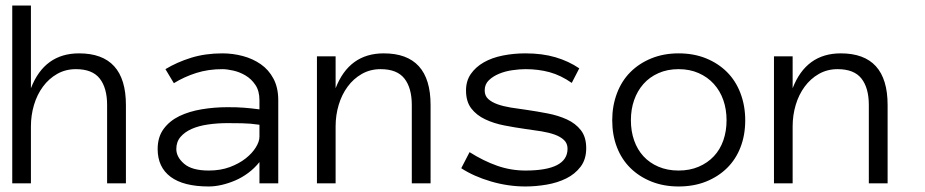

<svg xmlns="http://www.w3.org/2000/svg" viewBox="-20 -657 3315 688"><path d="M431.2 0H363.8V-280.8Q363.8 -341.8 337.4 -375.5Q311 -409.2 252 -409.2Q214.8 -409.2 184.8 -392.1Q154.8 -375 133.8 -346.4Q112.8 -317.9 101.8 -281Q90.8 -244.1 90.8 -204.1V0H23.9V-637.2H90.8V-340.8Q139.2 -465.8 263.2 -465.8Q431.2 -465.8 431.2 -280.8Z M544.9 -123Q544.9 -166 566.4 -195.1Q587.9 -224.1 622.8 -241Q657.7 -257.8 702.9 -265.4Q748 -272.9 794.9 -272.9Q813 -272.9 827.4 -272.5Q841.8 -272 854.7 -271Q867.7 -270 880.9 -268.6Q894 -267.1 909.7 -265.1V-297.9Q909.7 -331.1 895.3 -352.5Q880.9 -374 859.9 -386.5Q838.9 -398.9 815.9 -404.1Q793 -409.2 776.9 -409.2Q726.1 -409.2 683.1 -395.5Q640.1 -381.8 603 -358.9L572.8 -409.2Q613.8 -434.1 664.8 -450Q715.8 -465.8 776.9 -465.8Q814 -465.8 849.9 -456.3Q885.7 -446.8 914.3 -427Q942.9 -407.2 960 -375Q977.1 -342.8 977.1 -297.9V0H909.7V-76.2Q892.1 -54.2 869.9 -37.6Q847.7 -21 823.2 -10.5Q798.8 0 774.4 5.6Q750 11.2 728 11.2Q637.7 11.2 591.3 -23.4Q544.9 -58.1 544.9 -123ZM728 -45.9Q770 -45.9 803.5 -58.3Q836.9 -70.8 860.4 -89.4Q883.8 -107.9 896.7 -128.9Q909.7 -149.9 909.7 -167V-210Q877 -214.8 846.9 -215.3Q816.9 -215.8 794.9 -215.8Q758.8 -215.8 725.3 -210.9Q691.9 -206.1 667 -195.1Q642.1 -184.1 627 -166.5Q611.8 -148.9 611.8 -123Q611.8 -94.2 639.9 -70.1Q668 -45.9 728 -45.9Z M1522.9 0H1455.6V-280.8Q1455.6 -341.8 1429.2 -375.5Q1402.8 -409.2 1343.8 -409.2Q1306.6 -409.2 1276.6 -392.1Q1246.6 -375 1225.6 -346.4Q1204.6 -317.9 1193.6 -281Q1182.6 -244.1 1182.6 -204.1V0H1115.7V-455.1H1182.6V-340.8Q1231 -465.8 1355 -465.8Q1522.9 -465.8 1522.9 -280.8Z M2080.6 -126Q2080.6 -85.9 2060.5 -59.6Q2040.5 -33.2 2009 -17.6Q1977.5 -2 1938.7 4.6Q1899.9 11.2 1862.8 11.2Q1800.8 11.2 1739.3 -6.8Q1677.7 -24.9 1632.8 -54.2L1662.6 -111.8Q1712.9 -80.1 1761.7 -63Q1810.5 -45.9 1862.8 -45.9Q2013.7 -45.9 2013.7 -124Q2013.7 -143.1 2001.2 -155Q1988.8 -167 1967.8 -174.6Q1946.8 -182.1 1919.7 -186.5Q1892.6 -190.9 1862.8 -194.8Q1824.7 -200.2 1787.1 -207.5Q1749.5 -214.8 1718.5 -229.5Q1687.5 -244.1 1668.7 -268.6Q1649.9 -293 1649.9 -333Q1649.9 -367.2 1667.2 -392.1Q1684.6 -417 1713.6 -433.6Q1742.7 -450.2 1781.7 -458Q1820.8 -465.8 1862.8 -465.8Q1922.9 -465.8 1970.2 -451.9Q2017.6 -438 2055.7 -412.1L2028.8 -359.9Q1989.7 -387.2 1949.7 -398.2Q1909.7 -409.2 1862.8 -409.2Q1841.8 -409.2 1816.2 -405.5Q1790.5 -401.9 1768.6 -392.8Q1746.6 -383.8 1731.7 -369.4Q1716.8 -355 1716.8 -333Q1716.8 -314 1729.2 -302.5Q1741.7 -291 1762.7 -283.4Q1783.7 -275.9 1810.8 -271.5Q1837.9 -267.1 1867.7 -263.2Q1904.8 -257.8 1942.6 -250.5Q1980.5 -243.2 2011.5 -229Q2042.5 -214.8 2061.5 -190.4Q2080.6 -166 2080.6 -126Z M2650.4 -226.1Q2650.4 -172.9 2633.5 -129.4Q2616.7 -85.9 2585.2 -54.9Q2553.7 -23.9 2509.8 -6.3Q2465.8 11.2 2411.6 11.2Q2358.4 11.2 2314.5 -6.3Q2270.5 -23.9 2239 -54.9Q2207.5 -85.9 2190.7 -129.4Q2173.8 -172.9 2173.8 -226.1Q2173.8 -277.8 2190.7 -322.5Q2207.5 -367.2 2239 -398.7Q2270.5 -430.2 2314.5 -448Q2358.4 -465.8 2411.6 -465.8Q2465.8 -465.8 2509.8 -448Q2553.7 -430.2 2585.2 -398.7Q2616.7 -367.2 2633.5 -322.5Q2650.4 -277.8 2650.4 -226.1ZM2583.5 -226.1Q2583.5 -265.1 2572 -298.1Q2560.5 -331.1 2538.1 -356Q2515.6 -380.9 2483.6 -395Q2451.7 -409.2 2411.6 -409.2Q2371.6 -409.2 2339.6 -395Q2307.6 -380.9 2285.6 -356Q2263.7 -331.1 2252.2 -298.1Q2240.7 -265.1 2240.7 -226.1Q2240.7 -187 2252.2 -154.1Q2263.7 -121.1 2285.6 -97.2Q2307.6 -73.2 2339.6 -59.6Q2371.6 -45.9 2411.6 -45.9Q2451.7 -45.9 2483.6 -59.6Q2515.6 -73.2 2538.1 -97.2Q2560.5 -121.1 2572 -154.1Q2583.5 -187 2583.5 -226.1Z M3160.6 0H3093.3V-280.8Q3093.3 -341.8 3066.9 -375.5Q3040.5 -409.2 2981.4 -409.2Q2944.3 -409.2 2914.3 -392.1Q2884.3 -375 2863.3 -346.4Q2842.3 -317.9 2831.3 -281Q2820.3 -244.1 2820.3 -204.1V0H2753.4V-455.1H2820.3V-340.8Q2868.7 -465.8 2992.7 -465.8Q3160.6 -465.8 3160.6 -280.8Z"/></svg>

Font: Anonymous Pro
Style: Regular
Weight: 400
Monospace: yes
Designer: Mark Simonson
Version: Version 1.003